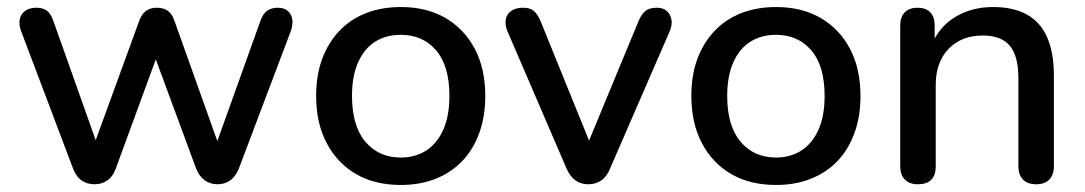

<svg xmlns="http://www.w3.org/2000/svg" viewBox="-20 -517 3085 546"><path d="M249 7Q228 7 212.5 -3.5Q197 -14 188 -37L41 -426Q33 -446 36 -461.5Q39 -477 51.5 -486Q64 -495 84 -495Q102 -495 113.5 -486.5Q125 -478 133 -454L264 -85H240L376 -458Q383 -477 395 -486Q407 -495 426 -495Q445 -495 457.5 -486Q470 -477 476 -458L609 -85H587L720 -456Q728 -479 740.5 -487Q753 -495 769 -495Q789 -495 799.5 -485Q810 -475 811.5 -459.5Q813 -444 806 -426L659 -37Q650 -15 634.5 -4Q619 7 599 7Q578 7 562.5 -4Q547 -15 538 -37L398 -416H448L309 -37Q301 -15 285.5 -4Q270 7 249 7Z M1120 9Q1046 9 992.5 -22Q939 -53 909 -110Q879 -167 879 -244Q879 -303 896 -349Q913 -395 944.5 -428.5Q976 -462 1020.5 -479.5Q1065 -497 1120 -497Q1193 -497 1246.5 -466Q1300 -435 1330 -378.5Q1360 -322 1360 -244Q1360 -186 1343 -139Q1326 -92 1294.5 -59Q1263 -26 1218.5 -8.5Q1174 9 1120 9ZM1120 -69Q1161 -69 1192 -89Q1223 -109 1240.5 -148Q1258 -187 1258 -244Q1258 -330 1220 -374Q1182 -418 1120 -418Q1078 -418 1047 -398.5Q1016 -379 998.5 -340Q981 -301 981 -244Q981 -159 1019 -114Q1057 -69 1120 -69Z M1653 7Q1632 7 1616.5 -4Q1601 -15 1591 -38L1424 -426Q1416 -444 1418 -460Q1420 -476 1433 -485.5Q1446 -495 1468 -495Q1487 -495 1498 -486Q1509 -477 1518 -455L1669 -83H1641L1795 -455Q1804 -477 1815.5 -486Q1827 -495 1848 -495Q1866 -495 1876.5 -485.5Q1887 -476 1889.5 -460.5Q1892 -445 1884 -427L1715 -38Q1706 -15 1690 -4Q1674 7 1653 7Z M2187 9Q2113 9 2059.5 -22Q2006 -53 1976 -110Q1946 -167 1946 -244Q1946 -303 1963 -349Q1980 -395 2011.5 -428.5Q2043 -462 2087.5 -479.5Q2132 -497 2187 -497Q2260 -497 2313.5 -466Q2367 -435 2397 -378.5Q2427 -322 2427 -244Q2427 -186 2410 -139Q2393 -92 2361.5 -59Q2330 -26 2285.5 -8.5Q2241 9 2187 9ZM2187 -69Q2228 -69 2259 -89Q2290 -109 2307.5 -148Q2325 -187 2325 -244Q2325 -330 2287 -374Q2249 -418 2187 -418Q2145 -418 2114 -398.5Q2083 -379 2065.5 -340Q2048 -301 2048 -244Q2048 -159 2086 -114Q2124 -69 2187 -69Z M2590 7Q2566 7 2553 -6.5Q2540 -20 2540 -44V-444Q2540 -469 2553 -482Q2566 -495 2589 -495Q2613 -495 2625.5 -482Q2638 -469 2638 -444V-366L2627 -384Q2649 -440 2696 -468.5Q2743 -497 2804 -497Q2862 -497 2900.5 -475.5Q2939 -454 2958 -410.5Q2977 -367 2977 -301V-44Q2977 -20 2964 -6.5Q2951 7 2927 7Q2902 7 2889 -6.5Q2876 -20 2876 -44V-295Q2876 -358 2851.5 -387Q2827 -416 2775 -416Q2714 -416 2677.5 -378Q2641 -340 2641 -276V-44Q2641 7 2590 7Z"/></svg>

Font: Nunito ExtraLight SemiBold
Style: Regular
Weight: 600
Version: Version 3.602